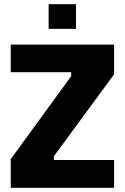

<svg xmlns="http://www.w3.org/2000/svg" viewBox="-20 -892 593 912"><path d="M31 0V-136L318 -530V-549H31V-680H522V-539L236 -150V-132H522V0ZM211 -755V-872H341V-755Z"/></svg>

Font: Cairo ExtraBold
Style: Regular
Weight: 800
Designer: Mohamed Gaber, Accademia di Belle Arti di Urbino
Foundry: Kief Type Foundry, Accademia di Belle Arti di Urbino
Version: Version 3.117